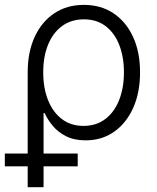

<svg xmlns="http://www.w3.org/2000/svg" viewBox="-35 -567 647 791"><path d="M79.1 204.1V-269Q79.1 -352.5 107.9 -415Q136.7 -477.5 188.7 -512.2Q240.7 -546.9 310.5 -546.9Q380.9 -546.9 432.6 -512.2Q484.4 -477.5 513.2 -415Q542 -352.5 542 -269Q542 -185.5 513.7 -122.6Q485.4 -59.6 435.1 -24.2Q384.8 11.2 317.9 11.2Q271 11.2 237.5 -5.6Q204.1 -22.5 182.6 -48.3Q161.1 -74.2 148.9 -101.1H144.5V204.1ZM309.1 -48.3Q361.8 -48.3 399.2 -76.9Q436.5 -105.5 456.1 -155.5Q475.6 -205.6 475.6 -269Q475.6 -332 456.5 -381.3Q437.5 -430.7 400.6 -459Q363.8 -487.3 310.5 -487.3Q258.3 -487.3 220.7 -459.7Q183.1 -432.1 163.1 -383.1Q143.1 -334 143.1 -269Q143.1 -204.6 162.8 -154.8Q182.6 -105 219.7 -76.7Q256.8 -48.3 309.1 -48.3ZM-15.1 118.2V65.4H285.2V118.2Z"/></svg>

Font: Inter 18pt Light
Style: Regular
Weight: 300
Designer: Rasmus Andersson
Foundry: rsms
Version: Version 4.001;git-66647c0bb